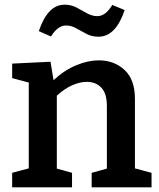

<svg xmlns="http://www.w3.org/2000/svg" viewBox="-20 -801 680 821"><path d="M32 0V-62L103 -81V-448L32 -467V-529L196 -537L209 -458Q255 -501 306 -522Q357 -543 402 -543Q469 -543 513.5 -501Q558 -459 557 -374V-81L628 -62V0H372V-62L437 -80V-348Q437 -401 413.5 -426Q390 -451 351 -451Q322 -451 289 -436.5Q256 -422 223 -392V-80L288 -62V0ZM401 -644Q373 -644 350 -656Q327 -668 306 -680Q285 -692 262 -692Q227 -692 198 -645L146 -668Q184 -781 256 -781Q285 -781 308 -768.5Q331 -756 352.5 -744Q374 -732 396 -732Q432 -732 460 -780L513 -758Q475 -644 401 -644Z"/></svg>

Font: Bitter SemiBold
Style: Regular
Weight: 600
Designer: Sol Matas, and Bitter project Authors
Foundry: Sol Matas
Version: Version 2.001